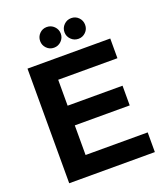

<svg xmlns="http://www.w3.org/2000/svg" viewBox="-161 -1017 975 1127"><g transform="rotate(-20 326.5 -453.5)"><path d="M222 -308V-123H610V0H75V-716H592V-593H222V-431H565V-308ZM264 -907Q291 -907 310 -888Q329 -869 329 -842Q329 -816 310 -797Q291 -778 264 -778Q237 -778 218.5 -797Q200 -816 200 -842Q200 -869 218.5 -888Q237 -907 264 -907ZM417 -907Q444 -907 462.5 -888Q481 -869 481 -842Q481 -815 462 -796.5Q443 -778 417 -778Q390 -778 371 -797Q352 -816 352 -842Q352 -869 371 -888Q390 -907 417 -907Z"/></g></svg>

Font: Almarai Bold
Style: Regular
Weight: 700
Designer: Boutros International 2019
Foundry: Created by Boutros International 2019
Version: Version 1.10